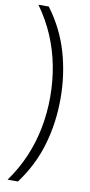

<svg xmlns="http://www.w3.org/2000/svg" viewBox="-110 -850 522 1111"><g transform="rotate(10 151.0 -294.0)"><path d="M21 220Q76.5 143 111.8 59.8Q147 -23.5 164 -112Q181 -200.5 181 -294Q181 -387.5 164 -476Q147 -564.5 111.8 -647.8Q76.5 -731 21 -808H82Q165.5 -696 203.5 -566.2Q241.5 -436.5 241.5 -294Q241.5 -151.5 203.5 -22Q165.5 107.5 82 220Z"/></g></svg>

Font: Encode Sans SemiCondensed Light
Style: Regular
Weight: 300
Width: 4
Designer: Multiple Designers
Foundry: Impallari Type
Version: Version 3.002